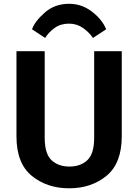

<svg xmlns="http://www.w3.org/2000/svg" viewBox="-20 -982 732 1016"><path d="M67.1 -260.7Q67.1 -118.2 147.7 -51.9Q228.3 14.4 346.2 14.4Q463.6 14.4 543.9 -51.9Q624.3 -118.2 624.3 -260.7V-710.9H478.3V-252.7Q478.3 -168.5 442.3 -134.5Q406.2 -100.6 347.4 -100.6Q288.6 -100.6 252.6 -134.4Q216.6 -168.2 216.6 -252.7V-710.9H67.1ZM218.8 -781.2Q237.8 -811.5 269.2 -834.2Q300.5 -856.9 345.2 -856.9Q387.5 -856.9 420.3 -833.3Q453.1 -809.6 471.9 -781.2L541.7 -826.9Q521.7 -877.7 467.4 -919.8Q413.1 -961.9 345.2 -961.9Q270.3 -961.9 217.5 -915.9Q164.8 -869.9 149.4 -827.1Z"/></svg>

Font: Roboto Flex
Style: Regular
Weight: 400
Designer: Berlow after Robertson
Foundry: Google
Version: Version 3.200;gftools[0.9.32]